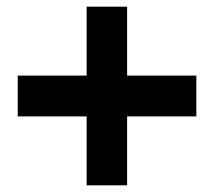

<svg xmlns="http://www.w3.org/2000/svg" viewBox="-20 -634 640 574"><path d="M567 -286H360V-80H239V-286H33V-408H239V-614H360V-408H567Z"/></svg>

Font: Freely
Style: Bold
Weight: 700
Designer: Kris Sowersby
Foundry: Klim Type Foundry
Version: Version 1.006;hotconv 1.0.113;makeotfexe 2.5.65598;200799169